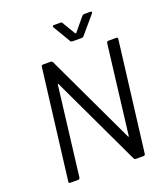

<svg xmlns="http://www.w3.org/2000/svg" viewBox="-159 -1005 973 1116"><g transform="rotate(-20 328.0 -447.0)"><path d="M572 -700H621Q626 -700 628.5 -697Q631 -694 630 -690L546 -10Q546 -6 543 -3Q540 0 535 0H487Q481 0 476 -7L214 -562Q213 -565 211 -564.5Q209 -564 209 -561L142 -10Q140 0 131 0H81Q77 0 74.5 -3Q72 -6 73 -10L157 -690Q157 -694 160 -697Q163 -700 167 -700H216Q222 -700 227 -693L489 -138Q490 -135 492 -135.5Q494 -136 494 -139L561 -690Q563 -700 572 -700ZM297 -887Q297 -894 306 -894H345Q355 -894 357 -888L406 -806Q407 -805 409 -805Q411 -805 412 -806L480 -888Q485 -894 493 -894H532Q538 -894 539.5 -890.5Q541 -887 537 -882L445 -774Q440 -768 431 -768H375Q367 -768 363 -774L299 -882Z"/></g></svg>

Font: Barlow
Style: Italic
Weight: 400
Italic angle: -7°
Designer: Jeremy Tribby
Foundry: Tribby Type
Version: Version 1.408